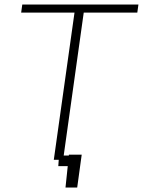

<svg xmlns="http://www.w3.org/2000/svg" viewBox="-20 -710 635 853"><path d="M352 -654H590L595 -690H79L74 -654H311L219 0H241L239 28H281L271 123H323L343 -23H286V-19H263Z"/></svg>

Font: Exo 2 Extra Light
Style: Italic
Weight: 250
Italic angle: -8°
Designer: Natanael Gama
Version: Version 1.001;PS 001.001;hotconv 1.0.88;makeotf.lib2.5.64775